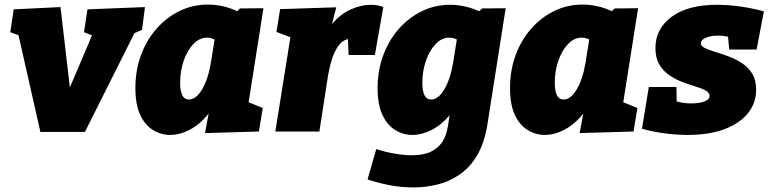

<svg xmlns="http://www.w3.org/2000/svg" viewBox="-20 -576 3368 841"><path d="M157 2 61 -422 25 -435 40 -535 245 -545 286 -193 383 -421 348 -435 363 -535 615 -545 602 -445 569 -431 352 2Z M725 15Q685 15 650 -6.5Q615 -28 594 -73Q573 -118 573 -191Q573 -267 597 -333Q621 -399 664.5 -449Q708 -499 766 -527.5Q824 -556 891 -556Q922 -556 954.5 -549Q987 -542 1019 -527L1031 -539L1134 -540L1069 -128L1131 -103L1114 0L878 7L894 -79Q858 -33 813.5 -9Q769 15 725 15ZM807 -140Q839 -140 865.5 -185Q892 -230 904 -303L920 -403Q904 -411 887 -411Q853 -411 826 -382Q799 -353 784 -308Q769 -263 769 -214Q769 -140 807 -140Z M1186 0 1252 -413 1191 -436 1207 -536 1453 -544 1434 -471Q1471 -514 1516 -534.5Q1561 -555 1604 -555Q1636 -555 1659 -545L1622 -335H1507L1504 -405Q1479 -399 1462 -375Q1445 -351 1434 -316.5Q1423 -282 1417 -246L1379 0Z M1792 245Q1736 245 1683.5 234.5Q1631 224 1590 210L1628 77Q1668 90 1709.5 97Q1751 104 1783 104Q1836 104 1867 88.5Q1898 73 1913.5 51Q1929 29 1935 6.5Q1941 -16 1943 -29L1949 -71Q1914 -29 1871 -7Q1828 15 1786 15Q1746 15 1711 -6.5Q1676 -28 1655 -73Q1634 -118 1634 -191Q1634 -266 1658 -332Q1682 -398 1725.5 -448Q1769 -498 1827 -526.5Q1885 -555 1952 -555Q1983 -555 2015 -548Q2047 -541 2079 -527L2092 -539L2195 -540L2115 -31Q2102 50 2070.5 103.5Q2039 157 1994 188Q1949 219 1897 232Q1845 245 1792 245ZM1868 -140Q1900 -140 1926.5 -185Q1953 -230 1965 -303L1981 -403Q1965 -411 1948 -411Q1914 -411 1887 -382Q1860 -353 1845 -308Q1830 -263 1830 -214Q1830 -140 1868 -140Z M2366 15Q2326 15 2291 -6.5Q2256 -28 2235 -73Q2214 -118 2214 -191Q2214 -267 2238 -333Q2262 -399 2305.5 -449Q2349 -499 2407 -527.5Q2465 -556 2532 -556Q2563 -556 2595.5 -549Q2628 -542 2660 -527L2672 -539L2775 -540L2710 -128L2772 -103L2755 0L2519 7L2535 -79Q2499 -33 2454.5 -9Q2410 15 2366 15ZM2448 -140Q2480 -140 2506.5 -185Q2533 -230 2545 -303L2561 -403Q2545 -411 2528 -411Q2494 -411 2467 -382Q2440 -353 2425 -308Q2410 -263 2410 -214Q2410 -140 2448 -140Z M2992 15Q2943 15 2891 8Q2839 1 2792 -12L2822 -195H2943L2944 -132Q2972 -123 3008 -123Q3043 -123 3065.5 -131.5Q3088 -140 3088 -156Q3088 -170 3071 -179.5Q3054 -189 3027 -197Q3000 -205 2969.5 -216.5Q2939 -228 2912 -246.5Q2885 -265 2868 -293.5Q2851 -322 2851 -366Q2851 -450 2922 -502.5Q2993 -555 3121 -555Q3169 -555 3223 -547.5Q3277 -540 3326 -526L3294 -359H3174L3169 -415Q3148 -420 3125 -420Q3094 -420 3072.5 -411Q3051 -402 3050 -388Q3049 -375 3066.5 -366Q3084 -357 3111.5 -349Q3139 -341 3170 -329.5Q3201 -318 3229 -300Q3257 -282 3274.5 -254Q3292 -226 3292 -183Q3292 -125 3256.5 -80.5Q3221 -36 3154 -10.5Q3087 15 2992 15Z"/></svg>

Font: Bitter Black
Style: Italic
Weight: 900
Italic angle: -9°
Designer: Sol Matas, and Bitter project Authors
Foundry: Sol Matas
Version: Version 2.001